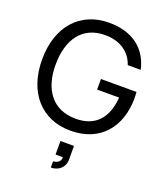

<svg xmlns="http://www.w3.org/2000/svg" viewBox="-179 -851 1071 1254"><g transform="rotate(20 357.0 -224.0)"><path d="M361.5 15C572 15 684 -130.5 684 -328C684 -334 683.5 -356.5 682 -370.5H435V-297H588C577 -153.5 505 -69 366 -70C205 -71 123.5 -187.5 124.5 -360C125.5 -532.5 205 -650.5 366 -649.5C468.5 -649 540.5 -598.5 568.5 -515.5H658.5C628 -654 522.5 -734.5 361.5 -734.5C160 -734.5 30 -589.5 30 -360C30 -128 163 15 361.5 15ZM325 285C375 285 419 253 419 194.5V100.5H325V194.5H376C377.5 234 338 241.5 325 241.5Z"/></g></svg>

Font: Eudonet Medium
Style: Regular
Weight: 500
Designer: Mikhail Sharanda
Foundry: Mikhail Sharanda
Version: Version 4.503;Glyphs 3.1.2 (3151)